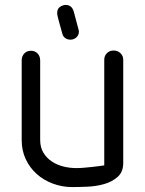

<svg xmlns="http://www.w3.org/2000/svg" viewBox="-20 -760 588 779"><path d="M403 -518Q403 -533 413.5 -544Q424 -555 441 -555Q458 -555 469 -544Q480 -533 480 -518V-99Q480 -62 457 -42Q434 -22 402 -13Q370 -4 334 -2.5Q298 -1 273 -1Q232 -1 194.5 -15Q157 -29 129 -54Q101 -79 84.5 -114Q68 -149 68 -192V-515Q68 -532 78.5 -543Q89 -554 106 -554Q122 -554 132.5 -543Q143 -532 143 -515V-192Q143 -162 156 -140.5Q169 -119 190 -105Q211 -91 237 -84.5Q263 -78 290 -78Q305 -78 321 -79.5Q337 -81 352.5 -82.5Q368 -84 381.5 -86Q395 -88 403 -89ZM300 -635V-631Q300 -617 289.5 -608Q279 -599 266 -599Q255 -599 245.5 -605Q236 -611 233 -623Q225 -651 221 -666Q217 -681 215 -689Q213 -697 212.5 -700.5Q212 -704 212 -707Q212 -725 224 -732.5Q236 -740 246 -740Q271 -740 279 -714Z"/></svg>

Font: VDS Compensated
Style: Light
Weight: 300
Designer: artmaker
Foundry: artmaker
Version: Version 1.000 2012 initial release